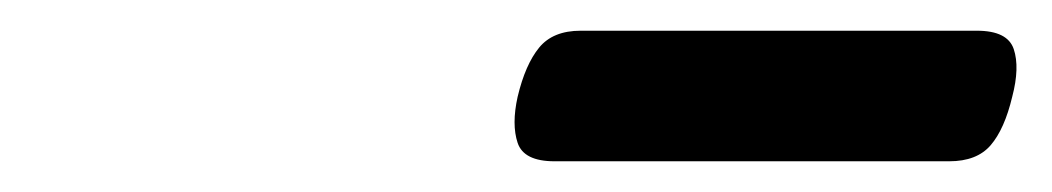

<svg xmlns="http://www.w3.org/2000/svg" viewBox="-20 -791 685 125"><path d="M341 -686Q321 -686 317 -698Q313 -710 317 -728Q322 -749 331 -760Q340 -771 358 -771H616Q636 -771 640 -759Q644 -747 639 -728Q634 -707 625 -696.5Q616 -686 598 -686Z"/></svg>

Font: Playwrite DK Uloopet
Style: Regular
Weight: 400
Designer: Veronika Burian, José Scaglione
Foundry: TypeTogether
Version: Version 1.002